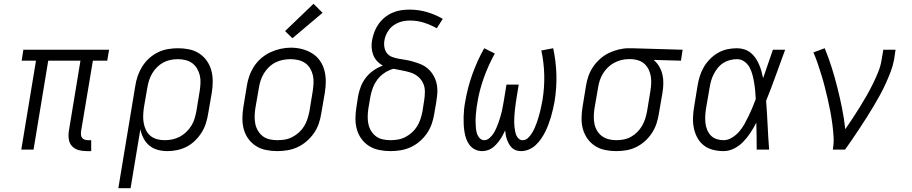

<svg xmlns="http://www.w3.org/2000/svg" viewBox="-20 -794 4840 1019"><path d="M439 8Q417 8 397 2.5Q377 -3 363 -17.5Q349 -32 345.5 -53Q342 -74 345 -96L407 -472H236L158 0H93L171 -472H95L104 -530H559L549 -472H473L410 -96Q409 -86 410 -77Q411 -68 416.5 -61.5Q422 -55 430.5 -52.5Q439 -50 448 -50H464V8Z M608 205 698 -338Q702 -365 711 -391Q720 -417 735 -441Q750 -465 771.5 -484.5Q793 -504 818.5 -516.5Q844 -529 871.5 -533.5Q899 -538 925 -538Q955 -538 984 -532Q1013 -526 1037 -510.5Q1061 -495 1077.5 -471.5Q1094 -448 1101.5 -420.5Q1109 -393 1109 -362.5Q1109 -332 1104 -302L1085 -192Q1081 -166 1073 -140.5Q1065 -115 1050.5 -91.5Q1036 -68 1015.5 -48Q995 -28 971 -15.5Q947 -3 920.5 2.5Q894 8 868 8Q841 8 816 1Q791 -6 772 -22Q753 -38 741.5 -60.5Q730 -83 725 -108L673 205ZM853 -50Q874 -50 894 -54Q914 -58 932.5 -67.5Q951 -77 967 -92Q983 -107 994.5 -125Q1006 -143 1012 -162.5Q1018 -182 1022 -202L1040 -312Q1043 -332 1044 -353Q1045 -374 1040.5 -393.5Q1036 -413 1026 -430Q1016 -447 1000.5 -458.5Q985 -470 965 -475Q945 -480 924 -480Q905 -480 885 -476Q865 -472 846.5 -462Q828 -452 813 -437Q798 -422 787.5 -404Q777 -386 771 -367Q765 -348 762 -329L744 -225Q741 -204 740 -183Q739 -162 742.5 -142Q746 -122 754.5 -104Q763 -86 778 -73.5Q793 -61 812.5 -55.5Q832 -50 853 -50Z M1451 8Q1421 8 1391.5 2Q1362 -4 1338 -19.5Q1314 -35 1297.5 -58Q1281 -81 1273.5 -109Q1266 -137 1266.5 -167.5Q1267 -198 1272 -228L1290 -338Q1294 -365 1303.5 -391.5Q1313 -418 1329 -442.5Q1345 -467 1367.5 -486Q1390 -505 1416 -517Q1442 -529 1469.5 -535Q1497 -541 1524 -541Q1555 -541 1583.5 -533.5Q1612 -526 1636.5 -511Q1661 -496 1677.5 -472.5Q1694 -449 1701.5 -421Q1709 -393 1709 -362.5Q1709 -332 1704 -302L1685 -192Q1681 -165 1672 -138.5Q1663 -112 1646.5 -88Q1630 -64 1607.5 -44.5Q1585 -25 1559 -13Q1533 -1 1505.5 3.5Q1478 8 1451 8ZM1452 -50Q1473 -50 1493 -53.5Q1513 -57 1532 -67Q1551 -77 1567 -91.5Q1583 -106 1594 -124Q1605 -142 1611.5 -162Q1618 -182 1622 -202L1640 -312Q1643 -333 1644 -354Q1645 -375 1640.5 -394.5Q1636 -414 1625.5 -431.5Q1615 -449 1598.5 -460Q1582 -471 1562 -475.5Q1542 -480 1521 -480Q1501 -480 1481 -476Q1461 -472 1442 -462.5Q1423 -453 1407.5 -438Q1392 -423 1381 -405Q1370 -387 1363.5 -367.5Q1357 -348 1354 -328L1335 -218Q1332 -198 1331.5 -177Q1331 -156 1335 -136.5Q1339 -117 1349.5 -99.5Q1360 -82 1375.5 -70.5Q1391 -59 1411 -54.5Q1431 -50 1452 -50ZM1532 -591 1493 -629 1644 -774 1692 -726Z M2052 8Q2022 8 1992.5 2Q1963 -4 1939 -19Q1915 -34 1898 -57.5Q1881 -81 1873.5 -109Q1866 -137 1866.5 -167.5Q1867 -198 1872 -228L1881 -286Q1886 -312 1896 -337Q1906 -362 1923 -383.5Q1940 -405 1963.5 -421Q1987 -437 2012 -446Q1995 -455 1981.5 -469.5Q1968 -484 1961 -502Q1954 -520 1952.5 -540.5Q1951 -561 1955 -582Q1959 -604 1967.5 -626Q1976 -648 1990 -667.5Q2004 -687 2022.5 -702Q2041 -717 2063 -726.5Q2085 -736 2107.5 -739.5Q2130 -743 2153 -743Q2201 -743 2245.5 -730Q2290 -717 2330 -694L2298 -644Q2266 -662 2230.5 -673.5Q2195 -685 2156 -685Q2140 -685 2125 -682.5Q2110 -680 2095 -674Q2080 -668 2067 -658.5Q2054 -649 2044.5 -636Q2035 -623 2028.5 -608Q2022 -593 2020 -578Q2017 -560 2020.5 -541.5Q2024 -523 2035 -510Q2046 -497 2063 -491Q2080 -485 2098 -482Q2116 -479 2134 -476Q2152 -473 2169.5 -468Q2187 -463 2203.5 -457Q2220 -451 2234.5 -442Q2249 -433 2261 -420Q2273 -407 2281.5 -392Q2290 -377 2295 -359.5Q2300 -342 2301 -324Q2302 -306 2300 -287.5Q2298 -269 2295 -250L2285 -192Q2281 -165 2272 -138.5Q2263 -112 2247 -88Q2231 -64 2208.5 -44.5Q2186 -25 2160 -13Q2134 -1 2106.5 3.5Q2079 8 2052 8ZM2052 -50Q2072 -50 2092.5 -53.5Q2113 -57 2132 -67Q2151 -77 2167 -91.5Q2183 -106 2194 -124Q2205 -142 2211.5 -162Q2218 -182 2222 -202L2231 -260Q2235 -284 2235 -308Q2235 -332 2225.5 -352.5Q2216 -373 2198.5 -387.5Q2181 -402 2159 -409Q2137 -416 2114 -420Q2091 -424 2068 -429Q2043 -422 2020.5 -407Q1998 -392 1982.5 -371Q1967 -350 1958 -325.5Q1949 -301 1945 -277L1935 -218Q1932 -198 1931.5 -177Q1931 -156 1935 -136.5Q1939 -117 1949.5 -99.5Q1960 -82 1975.5 -70.5Q1991 -59 2011 -54.5Q2031 -50 2052 -50Z M2538 8Q2519 8 2501.5 -0.5Q2484 -9 2472.5 -24Q2461 -39 2454.5 -57Q2448 -75 2445 -94.5Q2442 -114 2441 -133.5Q2440 -153 2440.5 -173.5Q2441 -194 2443 -214Q2445 -234 2449 -254Q2455 -290 2464.5 -327Q2474 -364 2487 -400Q2500 -436 2515.5 -470.5Q2531 -505 2550 -538L2606 -510Q2589 -479 2574.5 -447Q2560 -415 2548 -381.5Q2536 -348 2527 -313.5Q2518 -279 2513 -245Q2511 -234 2509.5 -223Q2508 -212 2507 -201Q2506 -190 2505 -179Q2504 -168 2504 -156.5Q2504 -145 2504.5 -134.5Q2505 -124 2506 -113Q2507 -102 2509.5 -92Q2512 -82 2517 -72.5Q2522 -63 2530.5 -56.5Q2539 -50 2550 -50Q2565 -50 2578 -61.5Q2591 -73 2599.5 -86.5Q2608 -100 2614.5 -115Q2621 -130 2626 -144.5Q2631 -159 2635.5 -174Q2640 -189 2643.5 -204Q2647 -219 2649.5 -234.5Q2652 -250 2655 -265L2668 -345H2733L2720 -265Q2718 -253 2716.5 -241Q2715 -229 2713.5 -217Q2712 -205 2711 -192.5Q2710 -180 2709.5 -168Q2709 -156 2709 -144.5Q2709 -133 2710.5 -121Q2712 -109 2714 -97.5Q2716 -86 2720.5 -75.5Q2725 -65 2733.5 -57.5Q2742 -50 2754 -50Q2770 -50 2782 -61.5Q2794 -73 2802.5 -86.5Q2811 -100 2817.5 -114.5Q2824 -129 2829 -143.5Q2834 -158 2838.5 -173Q2843 -188 2846.5 -202.5Q2850 -217 2853 -232Q2856 -247 2859 -262Q2870 -329 2868.5 -395Q2867 -461 2853 -526L2916 -538Q2931 -468 2933 -397.5Q2935 -327 2923 -254Q2919 -234 2914.5 -213.5Q2910 -193 2904 -173Q2898 -153 2890.5 -133Q2883 -113 2873.5 -94Q2864 -75 2851.5 -57Q2839 -39 2823 -24Q2807 -9 2786.5 -0.5Q2766 8 2746 8Q2732 8 2719.5 4Q2707 0 2698 -8.5Q2689 -17 2682.5 -28Q2676 -39 2671.5 -51Q2667 -63 2664.5 -76Q2662 -89 2661 -102Q2655 -89 2648 -76Q2641 -63 2632.5 -51Q2624 -39 2614 -28Q2604 -17 2592 -8.5Q2580 0 2566 4Q2552 8 2538 8Z M3250 8Q3220 8 3191 2Q3162 -4 3138 -19.5Q3114 -35 3097.5 -58.5Q3081 -82 3073.5 -109.5Q3066 -137 3066.5 -167.5Q3067 -198 3072 -228L3090 -338Q3094 -364 3103 -390Q3112 -416 3128 -439.5Q3144 -463 3165.5 -482Q3187 -501 3212 -513Q3237 -525 3264 -531.5Q3291 -538 3317 -538Q3321 -538 3325 -538Q3329 -538 3333 -538L3603 -530L3594 -472L3449 -476Q3466 -462 3478 -442Q3490 -422 3495.5 -399Q3501 -376 3500.5 -351.5Q3500 -327 3496 -302L3477 -192Q3473 -165 3464.5 -139Q3456 -113 3440.5 -89Q3425 -65 3403.5 -45.5Q3382 -26 3356.5 -13.5Q3331 -1 3304 3.5Q3277 8 3250 8ZM3251 -50Q3271 -50 3291 -54Q3311 -58 3329 -68Q3347 -78 3362 -93Q3377 -108 3387.5 -126Q3398 -144 3404 -163Q3410 -182 3414 -202L3432 -312Q3435 -331 3436 -350.5Q3437 -370 3434 -388.5Q3431 -407 3423 -424Q3415 -441 3402 -453.5Q3389 -466 3371 -472.5Q3353 -479 3334 -480H3323Q3321 -480 3318.5 -480Q3316 -480 3313 -480Q3294 -480 3274.5 -474.5Q3255 -469 3237.5 -459.5Q3220 -450 3205 -435Q3190 -420 3179.5 -402.5Q3169 -385 3163 -366.5Q3157 -348 3154 -328L3135 -218Q3132 -198 3131.5 -177Q3131 -156 3135 -136.5Q3139 -117 3149 -100Q3159 -83 3175 -71.5Q3191 -60 3210.5 -55Q3230 -50 3251 -50Z M3820 8Q3791 8 3763.5 1Q3736 -6 3715 -22.5Q3694 -39 3681 -63Q3668 -87 3662.5 -114Q3657 -141 3658 -170Q3659 -199 3664 -228L3682 -338Q3686 -363 3693.5 -388Q3701 -413 3714.5 -436.5Q3728 -460 3747.5 -480Q3767 -500 3790.5 -513.5Q3814 -527 3839.5 -532.5Q3865 -538 3891 -538Q3911 -538 3930 -532Q3949 -526 3964 -514Q3979 -502 3989.5 -486.5Q4000 -471 4008 -453Q4016 -435 4021 -416.5Q4026 -398 4030 -379Q4043 -417 4056 -454.5Q4069 -492 4082 -530H4147Q4122 -462 4097.5 -394Q4073 -326 4046 -259Q4051 -194 4054 -129.5Q4057 -65 4062 0H3996Q3996 -36 3995.5 -72Q3995 -108 3994 -143Q3980 -116 3963.5 -90.5Q3947 -65 3925.5 -42.5Q3904 -20 3876.5 -6Q3849 8 3820 8ZM3820 -50Q3843 -50 3865 -63.5Q3887 -77 3903 -95.5Q3919 -114 3931 -135.5Q3943 -157 3953.5 -179Q3964 -201 3973.5 -223.5Q3983 -246 3991 -268Q3990 -290 3988 -312Q3986 -334 3982.5 -355Q3979 -376 3973.5 -397Q3968 -418 3958 -436.5Q3948 -455 3930.5 -467.5Q3913 -480 3891 -480Q3872 -480 3853.5 -475Q3835 -470 3818.5 -459.5Q3802 -449 3789.5 -433.5Q3777 -418 3768 -400.5Q3759 -383 3754 -365Q3749 -347 3746 -328L3727 -218Q3724 -199 3723 -179.5Q3722 -160 3724 -141.5Q3726 -123 3733 -105.5Q3740 -88 3752.5 -75Q3765 -62 3783 -56Q3801 -50 3820 -50Z M4400 0Q4406 -34 4404 -68Q4402 -102 4397.5 -135.5Q4393 -169 4387 -201.5Q4381 -234 4373.5 -266Q4366 -298 4358 -330Q4350 -362 4340.5 -393Q4331 -424 4320.5 -455Q4310 -486 4297 -516L4357 -538Q4378 -487 4394.5 -434.5Q4411 -382 4424.5 -328Q4438 -274 4449 -219.5Q4460 -165 4466 -108Q4486 -137 4505.5 -166.5Q4525 -196 4543.5 -226Q4562 -256 4579.5 -286.5Q4597 -317 4612.5 -348.5Q4628 -380 4641 -412Q4654 -444 4659 -477L4668 -530H4733L4725 -477Q4719 -445 4707 -413.5Q4695 -382 4681 -351Q4667 -320 4650.5 -290Q4634 -260 4616.5 -230.5Q4599 -201 4580.5 -172Q4562 -143 4543 -114Q4524 -85 4504.5 -56.5Q4485 -28 4465 0Z"/></svg>

Font: Iosevka Slab LtExObl
Style: Regular
Weight: 300
Width: 7
Italic angle: -9°
Monospace: yes
Designer: Belleve Invis
Foundry: Belleve Invis
Version: Version 11.1.0; ttfautohint (v1.8.3)